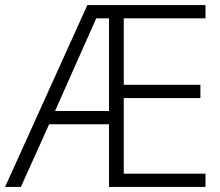

<svg xmlns="http://www.w3.org/2000/svg" viewBox="-21 -734 863 754"><path d="M786 0H407V-246H172L61 0H-1L322 -714H786V-662H465V-401H766V-349H465V-52H786ZM195 -298H407V-662H357Z"/></svg>

Font: Noto Sans Gurmukhi UI Light
Style: Regular
Weight: 300
Designer: Jelle Bosma - Monotype Design Team
Foundry: Monotype Imaging Inc.
Version: Version 2.004; ttfautohint (v1.8.4.7-5d5b)